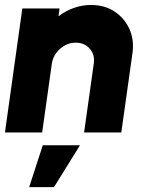

<svg xmlns="http://www.w3.org/2000/svg" viewBox="-30 -534 620 774"><path d="M504 -319.5 459 0H309L348 -277.5Q353.5 -313 332 -337.5Q310.5 -362 275.5 -362Q240.5 -362 212.5 -337.5Q184.5 -313 179 -277.5L140 0H-10L60 -500H210L206 -468.5Q234 -490 267.8 -502Q301.5 -514 337 -514Q391 -514 431.2 -487.8Q471.5 -461.5 491.5 -417.5Q511.5 -373.5 504 -319.5ZM87.5 220.5 142.5 51.5H292.5L187.5 220.5Z"/></svg>

Font: Urbanist Black
Style: Italic
Weight: 900
Italic angle: -8°
Designer: Corey Hu
Foundry: Corey Hu
Version: Version 1.330; ttfautohint (v1.8.4.7-5d5b)